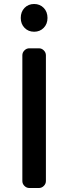

<svg xmlns="http://www.w3.org/2000/svg" viewBox="-20 -942 342 962"><path d="M218 -852Q218 -822 199 -802.5Q180 -783 151 -783Q122 -783 103 -802.5Q84 -822 84 -852Q84 -883 103 -902.5Q122 -922 151 -922Q180 -922 199 -902.5Q218 -883 218 -852ZM210 -35Q210 -21 199.5 -10.5Q189 0 175 0H127Q113 0 102.5 -10.5Q92 -21 92 -35V-665Q92 -679 102.5 -689.5Q113 -700 127 -700H175Q189 -700 199.5 -689.5Q210 -679 210 -665Z"/></svg>

Font: Trueno
Style: Round
Weight: 400
Designer: Julieta Ulanovsky, Jasper
Foundry: Julieta Ulanovsky, Cannot Into Space Fonts
Version: Version 3.001